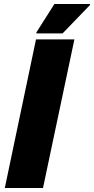

<svg xmlns="http://www.w3.org/2000/svg" viewBox="-20 -940 470 960"><path d="M4 0 160 -743H352L195 0ZM162 -773V-778L252 -920H430V-915L293 -773Z"/></svg>

Font: Saira Thin ExtraBold
Style: Italic
Weight: 800
Italic angle: -12°
Version: Version 1.101